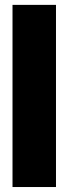

<svg xmlns="http://www.w3.org/2000/svg" viewBox="-20 -752 275 772"><path d="M205.1 0H30.3V-732.4H205.1Z"/></svg>

Font: Anton
Style: Regular
Weight: 400
Designer: Vernon Adams, Tural Alisoy
Foundry: Vernon Adams
Version: Version 2.300